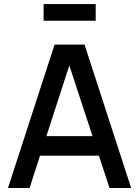

<svg xmlns="http://www.w3.org/2000/svg" viewBox="-20 -944 698 964"><path d="M199 -923.5H460.5V-840H199ZM638.5 0H530L476.5 -162.5H181L128.5 0H20L254 -720H404.5ZM328 -615.5 213 -260.5H444.5Z"/></svg>

Font: Hauora SemiBold
Style: Regular
Weight: 600
Designer: Wayne Shih
Foundry: WCYS
Version: Version 1.001